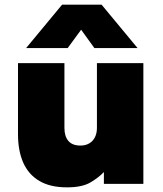

<svg xmlns="http://www.w3.org/2000/svg" viewBox="-20 -792 700 827"><path d="M268.5 15Q196.5 15 149.8 -12.5Q103 -40 80.2 -91.2Q57.5 -142.5 57.5 -214V-520H257.5V-241Q257.5 -205 274.5 -185Q291.5 -165 326.5 -165Q349 -165 365 -174.8Q381 -184.5 389.2 -201.5Q397.5 -218.5 397.5 -241V-520H597.5V0H427.5V-51Q406 -28 370 -6.5Q334 15 268.5 15ZM92.5 -585 247.5 -772H417.5L572.5 -585H386.5L329.5 -664L271.5 -585Z"/></svg>

Font: Geologica Black
Style: Regular
Weight: 900
Designer: Sindre Bremnes, Frode Helland
Foundry: Monokrom Skriftforlag AS
Version: Version 1.010;gftools[0.9.28]